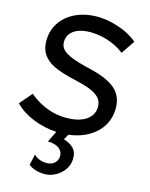

<svg xmlns="http://www.w3.org/2000/svg" viewBox="-83 -590 664 850"><g transform="rotate(10 249.5 -165.0)"><path d="M177 199C221 203 279 171 288 117C296 72 274 49 234 32L250 9C355 6 437 -56 437 -157C437 -245 351 -276 272 -302C188 -331 159 -354 159 -387C159 -431 197 -456 249 -456C307 -456 375 -431 419 -389L466 -447C418 -496 335 -529 262 -529C160 -529 81 -467 81 -370C81 -289 160 -260 236 -235C300 -214 358 -192 358 -142C358 -90 312 -62 251 -62C177 -62 116 -90 63 -142L10 -90C51 -39 122 -5 195 6L166 54C212 58 235 83 230 112C225 138 203 152 176 149C149 147 129 134 120 121L104 170C122 186 145 196 177 199Z"/></g></svg>

Font: Fixel Display
Style: Italic
Weight: 400
Italic angle: -10°
Designer: AlfaBravo + MacPaw
Foundry: Kyrylo Tkachov, Marchela Mozhyna, Serhii Makarenko, Maria Weinstein, Zakhar Kryvoshyya
Version: Version 1.210;Glyphs 3.2 (3217)